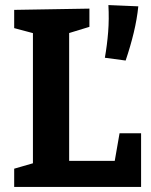

<svg xmlns="http://www.w3.org/2000/svg" viewBox="-20 -738 598 758"><path d="M452 -212H537V0H36V-72L126 -98L110 -70V-630L126 -603L36 -627V-699L333 -704V-632L238 -603L253 -630V-81L231 -103H449L429 -80ZM476 -499 394 -510Q403 -561 407 -612Q411 -663 408 -718L526 -713Q521 -663 508 -609Q495 -555 476 -499Z"/></svg>

Font: Bitter Thin
Style: Bold
Weight: 700
Version: Version 3.021